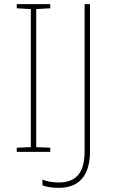

<svg xmlns="http://www.w3.org/2000/svg" viewBox="-20 -800 554 928"><path d="M223 -66V-86L155 -89V-756L223 -760V-780H61V-760L129 -756V-89L61 -86V-66ZM264 108C376 108 415 31 415 -68V-780H389V-71C389 20 360 82 264 82C233 82 203 76 185 68V96C202 102 227 108 264 108Z"/></svg>

Font: Noto Sans Malayalam UI Thin
Style: Regular
Weight: 100
Designer: Jelle Bosma - Monotype Design Team
Foundry: Monotype Imaging Inc.
Version: Version 2.104